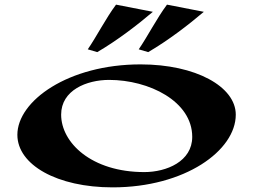

<svg xmlns="http://www.w3.org/2000/svg" viewBox="-20 -798 1093 829"><path d="M466 11C779 11 998 -148 998 -303C998 -424 825 -520 587 -520C274 -520 55 -362 55 -216C55 -86 227 11 466 11ZM603 -55C375 -55 244 -182 244 -303C244 -409 355 -453 451 -453C623 -453 810 -361 810 -207C810 -101 699 -55 603 -55ZM359 -585 400 -573C487 -624 573 -690 640 -747L481 -778C437 -719 398 -642 359 -585ZM579 -585 620 -573C707 -624 793 -690 860 -747L701 -778C657 -719 618 -642 579 -585Z"/></svg>

Font: Coconat
Style: Bold
Weight: 900
Width: 8
Designer: Sara Lavazza
Foundry: Collletttivo
Version: Version 1.000;Glyphs 3.2 (3217)